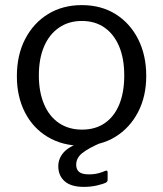

<svg xmlns="http://www.w3.org/2000/svg" viewBox="-20 -560 639 751"><path d="M299 10Q224 10 166.5 -24.5Q109 -59 77.5 -120.5Q46 -182 46 -262Q46 -345 78.5 -407.5Q111 -470 168 -505Q225 -540 300 -540Q376 -540 432.5 -504.5Q489 -469 520.5 -406.5Q552 -344 552 -263Q552 -183 520 -121.5Q488 -60 431.5 -25Q375 10 299 10ZM301 -53Q353 -53 390 -78.5Q427 -104 446.5 -151.5Q466 -199 466 -265Q466 -331 446 -378.5Q426 -426 389 -452Q352 -478 300 -478Q249 -478 211 -452Q173 -426 152.5 -378.5Q132 -331 132 -265Q132 -200 152.5 -152Q173 -104 211 -78.5Q249 -53 301 -53ZM208 90Q208 59 230.5 34.5Q253 10 314 -9L376 -2Q325 20 301.5 39Q278 58 278 84Q278 103 289.5 112.5Q301 122 328 122Q349 122 365.5 117.5Q382 113 390 109Q401 104 401 114V143Q401 150 395 154Q383 160 359 165.5Q335 171 308 171Q258 171 233 149Q208 127 208 90Z"/></svg>

Font: Libre Franklin
Style: Regular
Weight: 400
Designer: Pablo Impallari, Rodrigo Fuenzalida, Nhung Nguyen
Foundry: Impallari Type
Version: Version 3.000